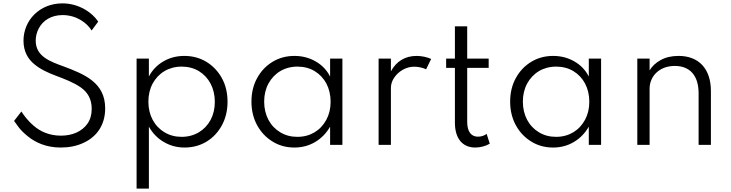

<svg xmlns="http://www.w3.org/2000/svg" viewBox="-20 -860 4340 1140"><path d="M340.5 16C390.5 16 435.5 7 475 -11.5C554.5 -47.5 604.5 -118 604.5 -216.5C604.5 -368.5 484.5 -418.5 355.5 -466.5C279 -494.5 192 -524.5 192 -618.5C192 -644 198 -668.5 210.5 -692C235 -738 283.5 -770.5 351.5 -770.5C433 -770.5 496 -725 524 -679L563 -731.5C529.5 -784 449 -840 351 -840C214 -840 119.5 -738.5 119.5 -618.5C119.5 -554.5 145.5 -510.5 183.5 -479C221.5 -447 267.5 -427.5 307.5 -412C365 -390.5 419 -369.5 459.5 -341C500 -312.5 524.5 -272.5 524.5 -214C524.5 -179 516 -149.5 499.5 -126C466 -78.5 408.5 -54.5 342 -54.5C272 -54.5 219 -80 181 -112.5C143 -144.5 119 -179.5 107 -198L63.5 -142C69 -133.5 78.5 -120.5 92 -103C105.5 -85.5 123.5 -68 146 -50C191 -13.5 255 16 340.5 16Z M864 260V-108C885.5 -69.5 915 -39 952.5 -17C990 5 1031 16 1075.5 16C1124.5 16 1168.5 4 1207 -19.5C1245.5 -43 1275.5 -75.5 1298 -117C1320 -158 1331 -204.5 1331 -256C1331 -308.5 1320 -355 1297.5 -396C1275 -436.5 1244.5 -469 1206 -492.5C1167.5 -516 1123.5 -528 1074.5 -528C1029 -528 988 -517.5 951 -496C913.5 -474.5 884.5 -444.5 864 -406V-512H791V260ZM1058.5 -47.5C1020.5 -47.5 986.5 -56.5 957 -74.5C897 -110 861 -175.5 861 -256C861 -296.5 869.5 -332.5 886.5 -364C920.5 -426.5 982 -464.5 1058.5 -464.5C1097 -464.5 1131 -455.5 1160.5 -438C1219.5 -402 1255.5 -337 1255.5 -255.5C1255.5 -215 1247 -179.5 1230.5 -148C1196.5 -85.5 1135 -47.5 1058.5 -47.5Z M1728 16C1773.5 16 1814.5 5 1851.5 -17C1888.5 -39 1918 -69.5 1940 -108V0H2013V-512H1940V-405.5C1920.5 -444 1891.5 -474 1854 -495.5C1816.5 -517 1774.5 -528 1728 -528C1679.5 -528 1636 -516 1597.5 -492.5C1559 -469 1528.5 -436.5 1506.5 -396C1484 -355 1473 -308.5 1473 -256.5C1473 -204 1484.5 -157 1507 -116C1529.5 -75 1560 -43 1598.5 -19.5C1637 4.5 1680 16 1728 16ZM1746 -47.5C1707.5 -47.5 1673.5 -56.5 1644 -74.5C1584.5 -110 1548.5 -175.5 1548.5 -256C1548.5 -296.5 1557 -332.5 1574 -364C1608 -426.5 1669.5 -464.5 1746 -464.5C1784.5 -464.5 1818.5 -455.5 1848 -438C1907.5 -402 1943 -337.5 1943 -256C1943 -215.5 1934.5 -180 1917.5 -148.5C1883.5 -85.5 1822.5 -47.5 1746 -47.5Z M2301 0V-338C2301 -359.5 2307.5 -380 2321 -399.5C2347 -437.5 2391.5 -464 2439 -464C2462.5 -464 2490 -458.5 2510 -448.5L2540 -510C2517.5 -520.5 2484 -528 2454 -528C2386 -528 2333.5 -496.5 2301 -436.5V-512H2228V0Z M2802 16C2832.5 16 2865.5 7 2888 -7L2869.5 -65C2854.5 -54 2837 -48.5 2817.5 -48.5C2777 -48.5 2754 -79.5 2754 -136V-457H2881.5V-512H2754V-703.5H2681V-512H2629V-457H2681V-132C2681 -38 2725.5 16 2802 16Z M3264 16C3309.5 16 3350.5 5 3387.5 -17C3424.5 -39 3454 -69.5 3476 -108V0H3549V-512H3476V-405.5C3456.5 -444 3427.5 -474 3390 -495.5C3352.5 -517 3310.5 -528 3264 -528C3215.5 -528 3172 -516 3133.5 -492.5C3095 -469 3064.5 -436.5 3042.5 -396C3020 -355 3009 -308.5 3009 -256.5C3009 -204 3020.5 -157 3043 -116C3065.5 -75 3096 -43 3134.5 -19.5C3173 4.5 3216 16 3264 16ZM3282 -47.5C3243.5 -47.5 3209.5 -56.5 3180 -74.5C3120.5 -110 3084.5 -175.5 3084.5 -256C3084.5 -296.5 3093 -332.5 3110 -364C3144 -426.5 3205.5 -464.5 3282 -464.5C3320.5 -464.5 3354.5 -455.5 3384 -438C3443.5 -402 3479 -337.5 3479 -256C3479 -215.5 3470.5 -180 3453.5 -148.5C3419.5 -85.5 3358.5 -47.5 3282 -47.5Z M3837 0V-333.5C3837 -405.5 3893 -468.5 3986.5 -468.5C4076.5 -468.5 4128 -411.5 4128 -305.5V0H4201V-319.5C4201 -452 4128.5 -528 4009.5 -528C3967 -528 3931.5 -519.5 3902 -503C3872.5 -486.5 3851 -466 3837 -442V-512H3764V0Z"/></svg>

Font: Spartan
Style: Regular
Weight: 400
Designer: Matt Bailey, Mirko Velimirovic
Foundry: Matt Bailey
Version: Version 1.003